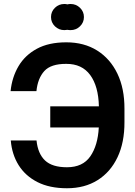

<svg xmlns="http://www.w3.org/2000/svg" viewBox="-20 -954 691 983"><path d="M35.2 -234.9H167Q173.8 -167.5 210.4 -132.6Q247.1 -97.7 322.8 -97.7Q403.8 -97.7 442.4 -153.6Q481 -209.5 485.8 -301.3H237.3V-409.7H486.3Q483.9 -512.7 441.7 -570.1Q399.4 -627.4 319.3 -627Q240.7 -627.4 207 -590.3Q173.3 -553.2 166.5 -487.3H34.2Q41.5 -558.6 74.7 -615Q107.9 -671.4 168.7 -704.3Q229.5 -737.3 319.3 -737.3Q410.6 -737.3 477.5 -695.3Q544.4 -653.3 581.1 -576.9Q617.7 -500.5 617.2 -396.5V-329.1Q617.7 -225.1 581.8 -149.2Q545.9 -73.2 479.7 -31.7Q413.6 9.8 322.8 9.8Q233.9 9.8 171.9 -21.7Q109.9 -53.2 75.4 -108.4Q41 -163.6 35.2 -234.9ZM341.3 -799.8Q333 -799.8 325.2 -801.3Q317.4 -799.8 309.6 -799.8Q281.2 -799.8 261.2 -819.3Q241.2 -838.9 241.2 -866.7Q241.2 -894.5 261.2 -914.1Q281.2 -933.6 309.6 -933.6Q317.4 -933.6 325.2 -931.6Q333 -933.6 341.3 -933.6Q369.6 -933.6 389.6 -914.1Q409.7 -894.5 409.7 -866.7Q409.7 -838.9 389.6 -819.3Q369.6 -799.8 341.3 -799.8Z"/></svg>

Font: Inter Display Semi Bold
Style: Regular
Weight: 600
Designer: Rasmus Andersson
Foundry: rsms
Version: Version 4.000;git-37864ae